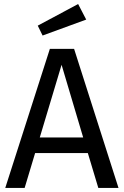

<svg xmlns="http://www.w3.org/2000/svg" viewBox="-20 -931 613 951"><path d="M102 0 154 -173H415L467 0H567L347 -689H227L6 0ZM177 -250 285 -610 392 -250ZM167 -804 191 -755 407 -834 367 -911Z"/></svg>

Font: FiraGO Unicode
Style: Regular
Weight: 400
Designer: bBox Type
Foundry: bBox Type GmbH
Version: Version 1.001;PS 001.001;hotconv 1.0.88;makeotf.lib2.5.64775